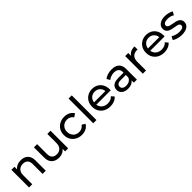

<svg xmlns="http://www.w3.org/2000/svg" viewBox="431 -2408 4079 4079"><g transform="rotate(-45 2470.5 -368.0)"><path d="M91 0V-530H183V-450Q213 -491 262 -513Q311 -535 374 -535Q438 -535 488 -510Q538 -485 566 -434Q594 -383 594 -305V0H498V-294Q498 -372 460.5 -410.5Q423 -449 355 -449Q279 -449 233 -404Q187 -359 187 -273V0Z M995 6Q893 6 830 -51Q767 -108 767 -225V-530H863V-236Q863 -158 900.5 -119Q938 -80 1006 -80Q1081 -80 1125.5 -125.5Q1170 -171 1170 -256V-530H1266V0H1175V-79Q1145 -38 1098 -16Q1051 6 995 6Z M1680 6Q1598 6 1535 -29Q1472 -64 1436 -125Q1400 -186 1400 -265Q1400 -344 1436 -405Q1472 -466 1535 -500.5Q1598 -535 1680 -535Q1751 -535 1808 -506.5Q1865 -478 1896 -422L1823 -375Q1797 -414 1759.5 -432.5Q1722 -451 1679 -451Q1627 -451 1586 -428Q1545 -405 1521 -363.5Q1497 -322 1497 -265Q1497 -208 1521 -166Q1545 -124 1586 -101Q1627 -78 1679 -78Q1722 -78 1759.5 -96.5Q1797 -115 1823 -154L1896 -108Q1865 -53 1808 -23.5Q1751 6 1680 6Z M2020 0V-742H2116V0Z M2535 6Q2450 6 2385.5 -29Q2321 -64 2285.5 -125Q2250 -186 2250 -265Q2250 -344 2284.5 -405Q2319 -466 2379.5 -500.5Q2440 -535 2516 -535Q2593 -535 2652 -501Q2711 -467 2744.5 -405.5Q2778 -344 2778 -262Q2778 -256 2777.5 -248Q2777 -240 2776 -233H2346Q2355 -163 2407 -120.5Q2459 -78 2538 -78Q2634 -78 2691 -142L2744 -80Q2708 -38 2654.5 -16Q2601 6 2535 6ZM2346 -302H2686Q2679 -369 2632.5 -411.5Q2586 -454 2516 -454Q2447 -454 2400.5 -412Q2354 -370 2346 -302Z M3240 0V-69Q3216 -34 3172 -14Q3128 6 3066 6Q2976 6 2923 -37.5Q2870 -81 2870 -150Q2870 -193 2890.5 -228Q2911 -263 2957.5 -284Q3004 -305 3083 -305H3235V-324Q3235 -385 3199.5 -418.5Q3164 -452 3093 -452Q3046 -452 3001 -436.5Q2956 -421 2925 -395L2885 -467Q2926 -500 2983.5 -517.5Q3041 -535 3104 -535Q3213 -535 3272 -481.5Q3331 -428 3331 -320V0ZM3235 -162V-236H3087Q3015 -236 2990 -212Q2965 -188 2965 -154Q2965 -114 2996 -91Q3027 -68 3082 -68Q3136 -68 3176.5 -92Q3217 -116 3235 -162Z M3509 0V-530H3601V-442Q3654 -535 3794 -535V-442Q3788 -442 3782.5 -442.5Q3777 -443 3772 -443Q3695 -443 3650 -397Q3605 -351 3605 -264V0Z M4155 6Q4070 6 4005.5 -29Q3941 -64 3905.5 -125Q3870 -186 3870 -265Q3870 -344 3904.5 -405Q3939 -466 3999.5 -500.5Q4060 -535 4136 -535Q4213 -535 4272 -501Q4331 -467 4364.5 -405.5Q4398 -344 4398 -262Q4398 -256 4397.5 -248Q4397 -240 4396 -233H3966Q3975 -163 4027 -120.5Q4079 -78 4158 -78Q4254 -78 4311 -142L4364 -80Q4328 -38 4274.5 -16Q4221 6 4155 6ZM3966 -302H4306Q4299 -369 4252.5 -411.5Q4206 -454 4136 -454Q4067 -454 4020.5 -412Q3974 -370 3966 -302Z M4683 6Q4617 6 4557 -12Q4497 -30 4464 -56L4504 -132Q4538 -108 4588 -92.5Q4638 -77 4690 -77Q4757 -77 4786.5 -96Q4816 -115 4816 -149Q4816 -174 4798 -188Q4780 -202 4750 -209Q4720 -216 4684.5 -221.5Q4649 -227 4613 -235.5Q4577 -244 4547 -259.5Q4517 -275 4499 -303Q4481 -331 4481 -376Q4481 -447 4540.5 -491Q4600 -535 4702 -535Q4754 -535 4807.5 -522Q4861 -509 4895 -487L4854 -411Q4818 -434 4779 -443.5Q4740 -453 4701 -453Q4638 -453 4607 -432.5Q4576 -412 4576 -380Q4576 -354 4594.5 -339Q4613 -324 4642.5 -316Q4672 -308 4708 -302.5Q4744 -297 4779.5 -288.5Q4815 -280 4845 -265Q4875 -250 4893.5 -222.5Q4912 -195 4912 -151Q4912 -79 4850.5 -36.5Q4789 6 4683 6Z"/></g></svg>

Font: Montserrat Medium
Style: Regular
Weight: 500
Designer: Julieta Ulanovsky
Foundry: Julieta Ulanovsky
Version: Version 9.000; ttfautohint (v1.8.4.7-5d5b)